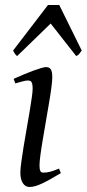

<svg xmlns="http://www.w3.org/2000/svg" viewBox="-20 -724 345 764"><path d="M222.2 -35.2Q199.2 -21.5 180.9 -11.2Q162.6 -1 147.5 6.1Q132.3 13.2 120.1 16.6Q107.9 20 97.2 20Q80.6 20 70.8 4.6Q61 -10.7 61 -37.1Q61 -51.8 64.7 -78.9Q68.4 -106 73.7 -138.9Q79.1 -171.9 85.4 -207.8Q91.8 -243.7 97.2 -276.1Q102.5 -308.6 106.2 -333.7Q109.9 -358.9 109.9 -371.1Q109.9 -382.3 108.4 -388.9Q106.9 -395.5 104.5 -398.7Q102.1 -401.9 98.1 -402.8Q94.2 -403.8 89.8 -403.8Q85.9 -403.8 77.9 -402.1Q69.8 -400.4 61.5 -397.9Q52.2 -395.5 41 -392.1L34.2 -410.2Q54.7 -419.4 75 -428Q95.2 -436.5 112.8 -442.9Q130.4 -449.2 143.6 -453.1Q156.7 -457 163.1 -457Q176.8 -457 182.4 -447.8Q188 -438.5 188 -416Q188 -401.9 184.3 -374.3Q180.7 -346.7 174.8 -312.5Q168.9 -278.3 162.6 -241Q156.2 -203.6 150.4 -169.4Q144.5 -135.3 140.9 -107.7Q137.2 -80.1 137.2 -65.9Q137.2 -50.8 140.4 -43.9Q143.6 -37.1 151.9 -37.1Q167 -37.1 180.9 -41Q194.8 -44.9 214.8 -53.2ZM305.2 -522.9Q298.3 -513.2 294.7 -508.8Q291 -504.4 283.2 -501L181.6 -630.4L48.3 -501Q43.9 -503.9 40.5 -508.5Q37.1 -513.2 32.2 -522.9L170.9 -704.1H215.8Z"/></svg>

Font: Gentium Plus Afr
Style: Italic
Weight: 400
Italic angle: -8°
Designer: J. Victor Gaultney, Annie Olsen, Iska Routamaa, Becca Hirsbrunner
Foundry: SIL International
Version: Version 5.000